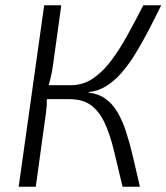

<svg xmlns="http://www.w3.org/2000/svg" viewBox="-20 -710 633 730"><path d="M593 -690Q568 -639 543.5 -592Q519 -545 494 -504.5Q469 -464 442 -433Q415 -402 384.5 -383Q354 -364 318 -360L316 -358Q354 -354 380.5 -335Q407 -316 426 -284.5Q445 -253 459 -210Q473 -167 485.5 -114Q498 -61 512 0H446Q428 -75 413.5 -136Q399 -197 378.5 -241.5Q358 -286 326.5 -309.5Q295 -333 244 -333L249 -386Q295 -386 332.5 -411Q370 -436 402 -478.5Q434 -521 464 -575.5Q494 -630 525 -690ZM213 -690 182 -466Q178 -436 172 -412Q166 -388 157 -360Q159 -332 157.5 -308Q156 -284 151 -254L116 0H51L148 -690ZM285 -386 277 -333H140L148 -386Z"/></svg>

Font: Exo 2 Light
Style: Italic
Weight: 300
Italic angle: -8°
Designer: Natanael Gama
Foundry: Natanael Gama
Version: Version 2.010